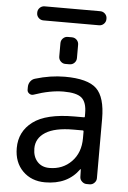

<svg xmlns="http://www.w3.org/2000/svg" viewBox="-60 -950 653 982"><g transform="rotate(5 267.0 -459.0)"><path d="M382.8 -287.1Q382.8 -292 378.9 -292H330.1Q235.4 -292 187.5 -261.7Q139.6 -231.4 139.6 -178.7Q139.6 -136.7 162.6 -111.3Q185.5 -85.9 224.6 -85.9Q293 -85.9 337.9 -131.8Q382.8 -177.7 382.8 -252ZM378.9 -359.4Q382.8 -359.4 382.8 -363.3V-379.9Q382.8 -436.5 356.9 -459Q331.1 -481.4 263.7 -481.4Q195.3 -481.4 111.3 -452.1Q99.6 -448.2 89.4 -455.6Q79.1 -462.9 79.1 -474.6V-488.3Q79.1 -504.9 88.4 -517.6Q97.7 -530.3 112.3 -534.2Q189.5 -557.6 263.7 -557.6Q380.9 -557.6 426.3 -514.2Q471.7 -470.7 471.7 -359.4V-54.7Q471.7 -41 461.4 -30.8Q451.2 -20.5 437.5 -20.5H421.9Q408.2 -20.5 397.5 -30.8Q386.7 -41 386.7 -54.7L385.7 -92.8Q385.7 -93.8 384.8 -93.8Q383.8 -93.8 382.8 -92.8Q324.2 -10.7 209 -10.7Q138.7 -10.7 94.2 -55.2Q49.8 -99.6 49.8 -172.9Q49.8 -257.8 117.2 -308.6Q184.6 -359.4 330.1 -359.4ZM128.9 -835Q114.3 -835 104 -845.2Q93.8 -855.5 93.8 -869.1V-873Q93.8 -886.7 104 -897Q114.3 -907.2 128.9 -907.2H414.1Q428.7 -907.2 439 -897Q449.2 -886.7 449.2 -873V-869.1Q449.2 -855.5 439 -845.2Q428.7 -835 414.1 -835ZM259.8 -623Q246.1 -623 235.8 -633.3Q225.6 -643.6 225.6 -658.2V-726.6Q225.6 -741.2 235.8 -751.5Q246.1 -761.7 259.8 -761.7H281.2Q295.9 -761.7 306.2 -751.5Q316.4 -741.2 316.4 -726.6V-658.2Q316.4 -643.6 306.2 -633.3Q295.9 -623 281.2 -623Z"/></g></svg>

Font: Gen Jyuu GothicL Regular
Style: Regular
Weight: 400
Designer: [Source Han Sans]
Ryoko NISHIZUKA  (kana & ideographs); Paul D. Hunt (Latin, Greek & Cyrillic); Wenlong ZHANG  (bopomofo
Version: Version 1.002.20150607